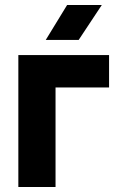

<svg xmlns="http://www.w3.org/2000/svg" viewBox="-20 -744 467 764"><path d="M53 0V-525H201V0ZM84 -396V-525H414V-396ZM247 -724H385L293 -585H162Z"/></svg>

Font: TikTok Sans 24pt
Style: Bold
Weight: 700
Version: Version 4.000